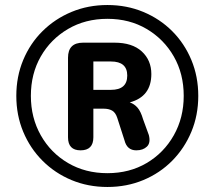

<svg xmlns="http://www.w3.org/2000/svg" viewBox="-20 -735 855 765"><path d="M408 10Q331 10 265 -17.5Q199 -45 149.5 -94.5Q100 -144 72.5 -210Q45 -276 45 -353Q45 -430 72.5 -496Q100 -562 149.5 -611Q199 -660 265 -687.5Q331 -715 408 -715Q485 -715 551 -687.5Q617 -660 666 -611Q715 -562 742.5 -496Q770 -430 770 -353Q770 -276 742.5 -210Q715 -144 666 -94.5Q617 -45 551 -17.5Q485 10 408 10ZM408 -45Q496 -45 564.5 -85.5Q633 -126 672.5 -196Q712 -266 712 -353Q712 -441 672.5 -510Q633 -579 564.5 -619.5Q496 -660 408 -660Q320 -660 251 -619.5Q182 -579 142.5 -510Q103 -441 103 -353Q103 -266 142.5 -196Q182 -126 251 -85.5Q320 -45 408 -45ZM352 -377H422Q487 -377 487 -434Q487 -490 422 -490H352ZM301 -136Q251 -136 251 -188V-505Q251 -565 311 -565H436Q507 -565 545 -530Q583 -495 583 -440Q583 -350 497 -327Q515 -321 528 -306Q541 -291 550 -260L573 -197Q581 -166 565.5 -151Q550 -136 523 -136Q486 -136 476 -176L447 -266Q440 -287 426.5 -294.5Q413 -302 393 -302H352V-188Q352 -136 301 -136Z"/></svg>

Font: Chiron GoRound TC SB
Style: Regular
Weight: 500
Designer: Ryoko NISHIZUKA 西塚涼子 (kana, bopomofo & ideographs); Paul D. Hunt (Latin, Greek & Cyrillic); Sandoll Communications 산돌커뮤니
Foundry: Adobe
Version: Version 1.000;hotconv 1.1.1;makeotfexe 2.6.0